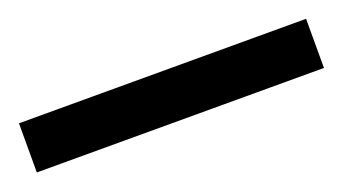

<svg xmlns="http://www.w3.org/2000/svg" viewBox="-27 -3 460 257"><g transform="rotate(-20 202.5 125.0)"><path d="M407 160H-2V90H407Z"/></g></svg>

Font: Noto Sans Sinhala SemiCondensed ExtraBold
Style: Regular
Weight: 800
Width: 4
Designer: Jelle Bosma - Monotype Design Team
Foundry: Monotype Imaging Inc.
Version: Version 2.006; ttfautohint (v1.8.4.7-5d5b)